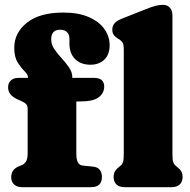

<svg xmlns="http://www.w3.org/2000/svg" viewBox="-20 -775 788 795"><path d="M296 -138Q296 -92 322 -89.5L365.5 -85Q385 -83 393.5 -71.2Q402 -59.5 402 -42.5Q402 0 357.5 0H71Q50.5 0 38.5 -11Q26.5 -22 26.5 -41.5Q26.5 -74 59.5 -87L68.5 -90.5Q80.5 -95 87.5 -106Q94.5 -117 94.5 -140V-324.5Q94.5 -336.5 88.8 -343.2Q83 -350 65.5 -358L55 -362.5Q32.5 -372.5 23 -384.8Q13.5 -397 13.5 -414Q13.5 -431 25 -441.8Q36.5 -452.5 56 -452.5H96V-454.5Q96 -466 81.8 -480Q67.5 -494 53.2 -516.5Q39 -539 39 -577Q39 -639 91.5 -681Q144 -723 242.5 -723Q305 -723 347.8 -704.2Q390.5 -685.5 412.2 -654.8Q434 -624 434 -588.5Q434 -548.5 411.8 -527.8Q389.5 -507 354.5 -507Q314.5 -507 291 -530.5Q267.5 -554 267.5 -594V-614Q267.5 -633 257 -642.5Q246.5 -652 229.5 -652Q192 -652 192 -612Q192 -590.5 205.2 -571.2Q218.5 -552 235.8 -533.2Q253 -514.5 266.2 -495.2Q279.5 -476 279.5 -454V-452.5H369Q411.5 -452.5 411.5 -416.5Q411.5 -390 389 -372.5Q366.5 -355 314.5 -355H296ZM694 -711.5V-138Q694 -113 697.2 -103.8Q700.5 -94.5 706.5 -89.5L712.5 -84.5Q724 -76 730 -66.2Q736 -56.5 736 -42Q736 -22 724 -11Q712 0 691.5 0H495Q474.5 0 462.5 -11Q450.5 -22 450.5 -42Q450.5 -56.5 456.5 -66.2Q462.5 -76 473.5 -84.5L480 -89.5Q486 -94.5 489.2 -103.8Q492.5 -113 492.5 -138V-569Q492.5 -590 487.8 -598Q483 -606 474.5 -611.5L468.5 -615Q457 -622 451 -630.5Q445 -639 445 -652.5Q445 -667.5 454 -678.2Q463 -689 484 -697.5L582.5 -736.5Q608 -746.5 623.5 -750.8Q639 -755 655 -755Q673.5 -755 683.8 -742.8Q694 -730.5 694 -711.5Z"/></svg>

Font: Fraunces 72pt SuperSoft Black
Style: Regular
Weight: 900
Version: Version 1.000;[0bf87f6ff]